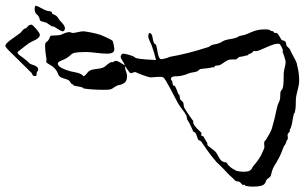

<svg xmlns="http://www.w3.org/2000/svg" viewBox="-510 -368 1105 696"><g transform="rotate(-90 42.0 -19.5)"><path d="M282 406C284 400 284 394 284 388C284 352 271 337 264 315C262 309 262 303 260 297C258 292 254 287 253 282C249 270 249 258 245 246C244 240 240 236 238 231C231 219 231 211 228 198C226 192 221 188 220 184C203 131 193 92 184 42C184 46 176 22 176 13C176 0 212 0 228 -6C229 -6 232 -12 234 -13C247 -20 271 -16 271 -31C267 -33 264 -34 260 -34C248 -34 236 -25 224 -21C207 -15 190 -10 173 -6C174 -28 175 -58 180 -79C180 -80 187 -88 187 -90C192 -103 196 -119 196 -125C196 -131 188 -134 185 -134C176 -134 167 -123 154 -119C159 -130 170 -142 170 -152C170 -156 165 -160 165 -164C165 -165 165 -167 165 -168V-170C156 -186 151 -187 147 -195C139 -210 142 -228 136 -243C130 -257 118 -257 114 -269C127 -278 128 -300 132 -316C138 -338 148 -362 160 -362C169 -362 172 -342 180 -330C186 -319 195 -314 198 -305C201 -295 202 -277 202 -260C202 -236 196 -210 196 -184C196 -168 199 -157 213 -157C217 -157 239 -161 242 -163C247 -167 260 -197 264 -207C271 -227 277 -264 277 -269C277 -281 271 -299 271 -307C271 -313 274 -314 274 -320C274 -334 264 -350 264 -352C261 -363 263 -385 260 -389C259 -390 251 -392 245 -396C235 -403 241 -408 223 -408C206 -408 181 -404 176 -403H175C173 -403 170 -404 167 -404C159 -403 156 -384 140 -371C130 -362 120 -362 114 -356C106 -347 105 -332 100 -323C95 -316 85 -314 85 -309C85 -305 83 -307 81 -305C77 -296 76 -269 70 -269C67 -253 65 -223 65 -199C65 -187 65 -176 67 -170C68 -164 76 -157 81 -145C83 -139 83 -133 85 -130C91 -115 100 -111 115 -111C127 -111 131 -117 151 -119C144 -111 125 -104 125 -96C125 -93 129 -89 129 -82V-79C127 -79 110 -34 110 -25C110 -16 112 -4 112 6C112 11 112 16 110 20C108 28 31 65 16 74C0 83 -13 96 -28 104C-33 106 -36 105 -42 107C-44 107 -51 113 -54 114C-65 120 -77 125 -86 129C-87 129 -89 135 -90 136C-98 142 -108 143 -116 147C-118 149 -120 156 -123 158C-146 174 -170 190 -188 206C-195 211 -201 217 -207 224C-227 245 -243 257 -254 271C-257 275 -263 279 -265 282C-268 287 -266 292 -269 297C-272 302 -280 306 -280 309C-280 310 -279 312 -279 313C-279 316 -283 318 -283 318C-285 327 -286 335 -286 344C-286 396 -271 388 -261 395C-256 399 -253 407 -247 410C-242 412 -237 412 -232 414C-216 418 -208 425 -196 432C-168 448 -161 449 -141 457C-139 458 -133 463 -130 464C-128 465 -120 468 -119 468C-114 468 -119 472 -111 472C-107 472 -103 471 -99 471C-91 471 -90 479 -84 479C-83 479 -82 479 -80 479C-77 479 -76 482 -75 482C-57 489 -39 489 -21 494C-21 494 -20 497 -17 497C1 502 13 500 30 501C57 503 74 513 99 513C118 513 136 510 144 508C156 504 157 507 169 501C184 494 194 487 206 482C216 479 218 472 224 468C228 465 234 467 238 464C244 460 244 454 245 450C249 446 271 437 271 430C271 429 271 427 271 425C271 420 278 422 278 414C278 409 281 408 282 406ZM231 442C230 444 213 454 208 454C206 454 203 453 202 453C203 453 174 464 165 464C155 464 140 458 125 457C106 456 87 458 70 453C68 453 61 447 60 446C49 443 37 446 26 442C17 439 13 435 -2 432C-28 426 -41 424 -64 417C-73 415 -84 413 -112 395C-120 392 -118 386 -130 386C-134 386 -138 387 -142 387C-146 387 -148 386 -152 384C-160 380 -178 376 -210 348C-220 339 -232 343 -232 312C-232 303 -231 294 -229 286C-228 286 -218 259 -199 250C-198 246 -197 236 -192 231C-184 222 -169 218 -159 209C-152 203 -139 180 -133 180C-132 180 -130 180 -128 180C-127 180 -113 170 -104 166C-102 164 -104 158 -99 158C-97 158 -94 159 -92 159C-89 159 -67 129 -53 129C-51 129 -50 129 -48 129C-48 128 -9 101 1 96C6 94 15 95 20 92C24 90 26 84 30 82C35 80 44 80 48 78C50 77 48 74 52 74C54 74 73 66 78 63C79 63 80 57 81 56C85 55 90 53 94 53H96C96 53 101 48 104 48C115 48 114 65 114 69C114 72 114 89 125 114C128 122 128 133 132 144C134 146 139 152 140 154C143 168 142 187 147 198V199C147 200 146 203 146 204C146 205 146 206 147 206H150C153 206 153 221 154 224C158 234 168 244 173 256C177 267 173 277 176 286C178 290 185 292 185 302C185 308 188 312 190 326C192 330 193 328 194 330C196 332 196 337 198 340C200 344 206 346 206 350C206 352 205 354 205 356C205 371 232 413 232 436C232 438 232 440 231 442ZM370 -443C367 -445 363 -446 359 -446C354 -446 348 -445 344 -443C339 -441 339 -437 333 -433C325 -427 317 -428 315 -425C313 -423 311 -411 308 -403C303 -395 299 -390 296 -385C294 -381 295 -377 293 -374C289 -367 277 -351 277 -344C277 -338 285 -336 288 -336C299 -336 314 -353 318 -356C336 -367 333 -367 340 -381C341 -383 347 -383 348 -385C350 -389 350 -396 351 -400C356 -416 367 -429 370 -443ZM301 -459C301 -471 287 -473 287 -481C287 -486 273 -495 271 -498C251 -524 236 -552 224 -552C220 -552 209 -541 208 -540L126 -457C122 -453 115 -456 115 -445C115 -436 122 -440 129 -438C132 -437 132 -433 138 -433C153 -433 155 -455 159 -462C161 -465 167 -470 170 -474C187 -493 192 -508 201 -508C203 -508 228 -474 233 -468C245 -449 249 -427 265 -427C274 -428 300 -452 301 -457Z"/></g></svg>

Font: Jim Nightshade
Style: Regular
Weight: 400
Designer: Astigmatic (AOETI)
Foundry: Astigmatic (AOETI)
Version: Version 1.000